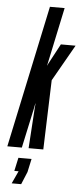

<svg xmlns="http://www.w3.org/2000/svg" viewBox="-85 -768 428 989"><g transform="rotate(5 128.5 -273.5)"><path d="M-24 0H51L95 -204L95.5 -206.5L100.5 -232H101.5L99.5 -208.5L86 0H162L174 -359L281 -547H205L148.5 -441.5L144.5 -433H143.5L146 -442.5L208 -735H132ZM15 188H64L91 123L106 54H38L23 123H45Z"/></g></svg>

Font: League Gothic Condensed Italic
Style: Regular
Weight: 400
Width: 3
Designer: The League of Moveable Type
Version: Version 1.600; ttfautohint (v1.8.3)